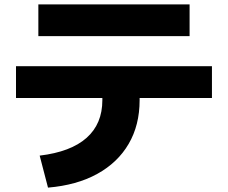

<svg xmlns="http://www.w3.org/2000/svg" viewBox="-20 -788 1040 876"><path d="M161 -78Q303 -95 375 -159Q447 -223 447 -331V-341H53V-486H947V-341H617V-331Q617 -217 567 -131.5Q517 -46 423.5 5.5Q330 57 199 68ZM155 -623V-768H845V-623Z"/></svg>

Font: M PLUS 2 Thin ExtraBold
Style: Regular
Weight: 800
Version: Version 1.001